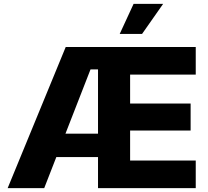

<svg xmlns="http://www.w3.org/2000/svg" viewBox="-20 -970 1075 990"><path d="M19.5 0 318.8 -727.5H989.3V-585.4H650.9V-436H962.9V-296.9H650.9V-142.1H989.3V0H485.4V-612.3H446.8L208 0ZM192.4 -160.2V-280.8H571.3V-160.2ZM597.2 -794.9 668.9 -950.2H821.3L712.4 -794.9Z"/></svg>

Font: Inter 17pt ExtraBold
Style: Regular
Weight: 800
Version: Version 4.001;git-66647c0bb